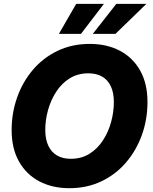

<svg xmlns="http://www.w3.org/2000/svg" viewBox="-20 -967 793 998"><path d="M340.3 11.2Q252 11.2 184.3 -24.4Q116.7 -60.1 78.6 -127.7Q40.5 -195.3 40.5 -290.5Q40.5 -379.9 69.1 -460.7Q97.7 -541.5 151.1 -604.2Q204.6 -667 279.5 -702.9Q354.5 -738.8 446.8 -738.8Q535.2 -738.8 602.8 -703.4Q670.4 -668 708.5 -600.3Q746.6 -532.7 746.6 -437Q746.6 -346.2 717.5 -265.4Q688.5 -184.6 634.8 -122.1Q581.1 -59.6 506.3 -24.2Q431.6 11.2 340.3 11.2ZM348.1 -141.6Q403.8 -141.6 445.6 -168Q487.3 -194.3 515.4 -237.8Q543.5 -281.2 557.6 -333Q571.8 -384.8 571.8 -436Q571.8 -484.9 556.2 -518.3Q540.5 -551.8 511 -568.8Q481.4 -585.9 439.5 -585.9Q384.3 -585.9 342.3 -559.8Q300.3 -533.7 272.2 -490.2Q244.1 -446.8 229.7 -395Q215.3 -343.3 215.3 -291.5Q215.3 -243.2 231.2 -209.5Q247.1 -175.8 276.6 -158.7Q306.2 -141.6 348.1 -141.6ZM400.9 -791H286.1L376 -946.8H520ZM580.1 -791H462.4L584.5 -946.8H740.7Z"/></svg>

Font: Inter 28pt ExtraBold
Style: Italic
Weight: 800
Italic angle: -9.3988°
Designer: Rasmus Andersson
Foundry: rsms
Version: Version 4.001;git-66647c0bb